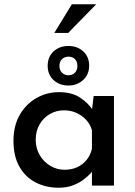

<svg xmlns="http://www.w3.org/2000/svg" viewBox="-20 -868 632 898"><path d="M254 10Q195 10 147 -14.5Q99 -39 71 -88Q43 -137 43 -209Q43 -280 72.5 -331Q102 -382 150.5 -409.5Q199 -437 256 -437Q316 -437 354.5 -411.5Q393 -386 415 -352L408 -336L418 -419H513V0H410V-105L421 -80Q417 -72 404 -57.5Q391 -43 369.5 -27Q348 -11 319.5 -0.5Q291 10 254 10ZM282 -74Q315 -74 341 -86Q367 -98 385 -120Q403 -142 410 -172V-259Q402 -287 383 -307.5Q364 -328 337.5 -340Q311 -352 279 -352Q243 -352 213 -334.5Q183 -317 165 -286Q147 -255 147 -214Q147 -175 165.5 -143Q184 -111 215 -92.5Q246 -74 282 -74ZM203 -560Q203 -602 230.5 -627.5Q258 -653 300 -653Q342 -653 369.5 -627.5Q397 -602 397 -561Q397 -520 369 -494Q341 -468 300 -468Q258 -468 230.5 -493.5Q203 -519 203 -560ZM258 -559Q258 -540 270 -528Q282 -516 300 -516Q319 -516 330.5 -528Q342 -540 342 -559Q342 -580 330.5 -591.5Q319 -603 301 -603Q282 -603 270 -591.5Q258 -580 258 -559ZM430 -848 299 -714H234L316 -848Z"/></svg>

Font: Josefin Sans Thin Medium
Style: Regular
Weight: 500
Version: Version 2.000